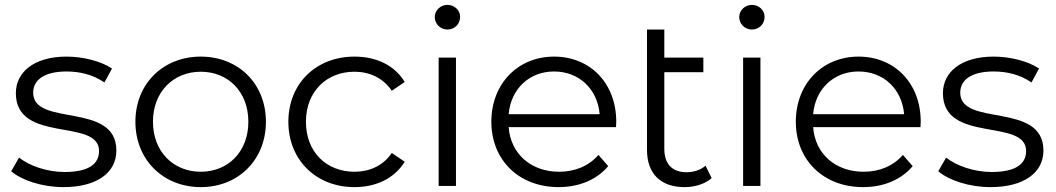

<svg xmlns="http://www.w3.org/2000/svg" viewBox="-20 -762 4329 787"><path d="M240 5C377 5 457 -54 457 -145C457 -347 116 -240 116 -382C116 -432 158 -469 253 -469C307 -469 362 -456 408 -424L439 -481C395 -511 321 -530 253 -530C119 -530 45 -466 45 -380C45 -172 386 -280 386 -143C386 -91 345 -57 245 -57C171 -57 100 -83 58 -116L26 -60C69 -23 153 5 240 5Z M803 5C957 5 1070 -107 1070 -263C1070 -419 957 -530 803 -530C649 -530 535 -419 535 -263C535 -107 649 5 803 5ZM803 -58C691 -58 607 -140 607 -263C607 -386 691 -468 803 -468C915 -468 998 -386 998 -263C998 -140 915 -58 803 -58Z M1433 5C1522 5 1597 -31 1639 -99L1586 -135C1550 -82 1494 -58 1433 -58C1318 -58 1234 -139 1234 -263C1234 -386 1318 -468 1433 -468C1494 -468 1550 -443 1586 -390L1639 -426C1597 -495 1522 -530 1433 -530C1276 -530 1162 -420 1162 -263C1162 -106 1276 5 1433 5Z M1814 -641C1844 -641 1866 -664 1866 -693C1866 -720 1843 -742 1814 -742C1785 -742 1762 -719 1762 -692C1762 -664 1785 -641 1814 -641ZM1778 0H1849V-526H1778Z M2506 -263C2506 -421 2399 -530 2251 -530C2103 -530 1994 -419 1994 -263C1994 -107 2106 5 2270 5C2353 5 2426 -25 2473 -81L2433 -127C2393 -81 2336 -58 2272 -58C2157 -58 2073 -131 2065 -241H2505C2505 -249 2506 -257 2506 -263ZM2251 -469C2354 -469 2429 -397 2438 -294H2065C2074 -397 2149 -469 2251 -469Z M2872 -83C2852 -65 2823 -56 2794 -56C2735 -56 2703 -90 2703 -152V-466H2863V-526H2703V-641H2632V-148C2632 -51 2687 5 2786 5C2827 5 2869 -7 2897 -32Z M3062 -641C3092 -641 3114 -664 3114 -693C3114 -720 3091 -742 3062 -742C3033 -742 3010 -719 3010 -692C3010 -664 3033 -641 3062 -641ZM3026 0H3097V-526H3026Z M3754 -263C3754 -421 3647 -530 3499 -530C3351 -530 3242 -419 3242 -263C3242 -107 3354 5 3518 5C3601 5 3674 -25 3721 -81L3681 -127C3641 -81 3584 -58 3520 -58C3405 -58 3321 -131 3313 -241H3753C3753 -249 3754 -257 3754 -263ZM3499 -469C3602 -469 3677 -397 3686 -294H3313C3322 -397 3397 -469 3499 -469Z M4040 5C4177 5 4257 -54 4257 -145C4257 -347 3916 -240 3916 -382C3916 -432 3958 -469 4053 -469C4107 -469 4162 -456 4208 -424L4239 -481C4195 -511 4121 -530 4053 -530C3919 -530 3845 -466 3845 -380C3845 -172 4186 -280 4186 -143C4186 -91 4145 -57 4045 -57C3971 -57 3900 -83 3858 -116L3826 -60C3869 -23 3953 5 4040 5Z"/></svg>

Font: Talent
Style: Regular
Weight: 400
Designer: Mike Powis
Version: Version 1.001;hotconv 1.0.109;makeotfexe 2.5.65596